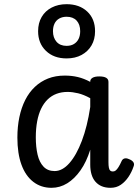

<svg xmlns="http://www.w3.org/2000/svg" viewBox="-20 -880 664 917"><path d="M226 17Q176 17 139 -11.5Q102 -40 82.5 -93.5Q63 -147 63 -223Q63 -275 72.5 -320.5Q82 -366 100.5 -402.5Q119 -439 146.5 -465Q174 -491 209.5 -505Q245 -519 289 -519Q323 -519 352 -512Q381 -505 411 -489V-491Q411 -502 422 -508.5Q433 -515 454 -515Q476 -515 487 -508.5Q498 -502 498 -489V-106Q498 -89 500 -79Q502 -69 506.5 -65Q511 -61 519 -61Q527 -61 533 -66Q539 -71 546 -82Q553 -93 561 -111Q565 -120 574 -123Q583 -126 596 -120Q610 -115 616.5 -106Q623 -97 618 -85Q609 -58 593.5 -35Q578 -12 557 2.5Q536 17 508 17Q484 17 466 9.5Q448 2 435.5 -12.5Q423 -27 417 -47.5Q411 -68 411 -93Q411 -110 411 -128.5Q411 -147 411 -165Q393 -107 364.5 -66.5Q336 -26 301 -4.5Q266 17 226 17ZM151 -224Q151 -178 159.5 -141.5Q168 -105 188 -84Q208 -63 241 -63Q278 -63 311.5 -101Q345 -139 371 -207.5Q397 -276 411 -369V-411Q380 -428 353 -434.5Q326 -441 303 -441Q274 -441 250 -432Q226 -423 207.5 -405Q189 -387 176.5 -361Q164 -335 157.5 -300.5Q151 -266 151 -224ZM298 -601Q237 -601 199.5 -637Q162 -673 162 -731Q162 -770 179 -799Q196 -828 227 -844Q258 -860 298 -860Q359 -860 396.5 -825Q434 -790 434 -731Q434 -692 417 -663Q400 -634 369.5 -617.5Q339 -601 298 -601ZM298 -661Q319 -661 333.5 -670Q348 -679 355.5 -694.5Q363 -710 363 -731Q363 -763 346 -781.5Q329 -800 298 -800Q278 -800 263 -791.5Q248 -783 240.5 -767.5Q233 -752 233 -731Q233 -700 250 -680.5Q267 -661 298 -661Z"/></svg>

Font: Playwrite FR Moderne
Style: Regular
Weight: 400
Designer: Veronika Burian, José Scaglione
Foundry: TypeTogether
Version: Version 1.002